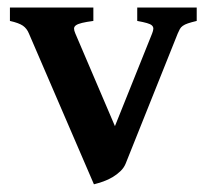

<svg xmlns="http://www.w3.org/2000/svg" viewBox="-20 -474 548 509"><path d="M501.5 -418.5Q486.8 -415 478.3 -412.1Q469.7 -409.2 464.6 -405.5Q459.5 -401.9 456.8 -397Q454.1 -392.1 451.2 -385.3L313 -40Q308.6 -29.3 299.6 -20.5Q290.5 -11.7 278.8 -4.6Q267.1 2.4 253.9 7.1Q240.7 11.7 229 14.6L56.6 -385.3Q51.3 -398.4 40.8 -405.8Q30.3 -413.1 6.3 -418.5V-454.1H227.5V-418.5Q208.5 -416 197.5 -413.3Q186.5 -410.6 181.4 -407Q176.3 -403.3 176.3 -398.2Q176.3 -393.1 179.7 -385.3L284.7 -139.6L383.3 -385.3Q386.2 -392.6 386.5 -397.7Q386.7 -402.8 382.8 -406.5Q378.9 -410.2 369.6 -412.8Q360.4 -415.5 343.8 -418.5V-454.1H501.5Z"/></svg>

Font: Gentium Basic
Style: Bold
Weight: 700
Designer: J. Victor Gaultney and Annie Olsen
Foundry: SIL International
Version: Version 1.100